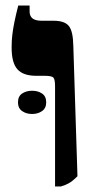

<svg xmlns="http://www.w3.org/2000/svg" viewBox="-20 -667 347 694"><path d="M179 7V-355Q179 -380 173 -386.5Q167 -393 141 -393H111Q64 -393 43 -416.5Q22 -440 22 -495Q22 -520 24.5 -541Q27 -562 32 -587Q37 -612 46 -647H87V-625Q87 -609 97.5 -600.5Q108 -592 131 -592H174Q213 -592 228.5 -573.5Q244 -555 245 -502L260 -30Q242 -12 228.5 -4.5Q215 3 200 7ZM45 -297Q45 -319 60 -329Q75 -339 96 -339Q117 -339 132 -329Q147 -319 147 -297Q147 -276 132 -265.5Q117 -255 96 -255Q75 -255 60 -265.5Q45 -276 45 -297Z"/></svg>

Font: Noto Serif Hebrew Black
Style: Regular
Weight: 900
Version: Version 2.003